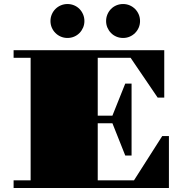

<svg xmlns="http://www.w3.org/2000/svg" viewBox="-20 -944 944 964"><path d="M598.1 -753.4Q580.1 -753.4 564.5 -760Q548.8 -766.6 537.4 -778.3Q525.9 -790 519.3 -805.4Q512.7 -820.8 512.7 -838.4Q512.7 -856 519.3 -871.6Q525.9 -887.2 537.4 -898.9Q548.8 -910.6 564.5 -917.2Q580.1 -923.8 598.1 -923.8Q615.7 -923.8 631.1 -917.2Q646.5 -910.6 658.2 -898.9Q669.9 -887.2 676.5 -871.6Q683.1 -856 683.1 -838.4Q683.1 -820.8 676.5 -805.4Q669.9 -790 658.2 -778.3Q646.5 -766.6 631.1 -760Q615.7 -753.4 598.1 -753.4ZM318.8 -753.4Q301.3 -753.4 285.6 -760Q270 -766.6 258.3 -778.3Q246.6 -790 240 -805.4Q233.4 -820.8 233.4 -838.4Q233.4 -856 240 -871.6Q246.6 -887.2 258.3 -898.9Q270 -910.6 285.6 -917.2Q301.3 -923.8 318.8 -923.8Q336.4 -923.8 352.1 -917.2Q367.7 -910.6 379.2 -898.9Q390.6 -887.2 397.2 -871.6Q403.8 -856 403.8 -838.4Q403.8 -820.8 397.2 -805.4Q390.6 -790 379.2 -778.3Q367.7 -766.6 352.1 -760Q336.4 -753.4 318.8 -753.4ZM48.3 -38.6H133.8V-653.8H48.3V-691.9H804.7V-454.1H771.5L635.7 -653.8H470.7V-363.3H544.4L608.9 -524.4H640.6V-163.1H608.9L544.4 -325.2H470.7V-38.6H652.8L794.4 -260.7H828.1V0H48.3Z"/></svg>

Font: GravitasOne
Style: Regular
Weight: 400
Designer: Riccardo De Franceschi
Foundry: Sorkin Type Co.
Version: Version 1.001